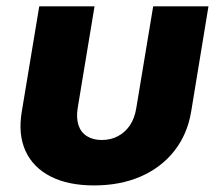

<svg xmlns="http://www.w3.org/2000/svg" viewBox="-20 -562 671 590"><path d="M269 7.8Q189.9 7.8 136 -19.5Q82 -46.9 58.6 -97.7Q35.2 -148.4 46.9 -218.8L100.6 -542.5H270.5L218.8 -230.5Q213.9 -199.2 221.2 -177.2Q228.5 -155.3 247.1 -143.6Q265.6 -131.8 292.5 -131.8Q320.3 -131.8 342.5 -143.6Q364.7 -155.3 379.4 -177.2Q394 -199.2 398.9 -230.5L450.7 -542.5H620.6L567.4 -218.8Q555.7 -148.9 515.4 -97.9Q475.1 -46.9 412.1 -19.5Q349.1 7.8 269 7.8Z"/></svg>

Font: Inter 16pt ExtraBold
Style: Italic
Weight: 800
Italic angle: -9.3988°
Version: Version 4.001;git-66647c0bb